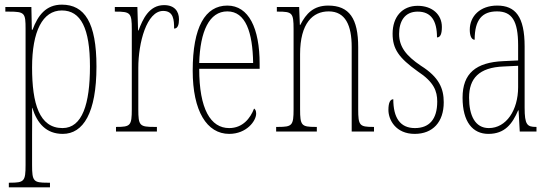

<svg xmlns="http://www.w3.org/2000/svg" viewBox="-20 -566 2368 826"><path d="M18 240H195V220H184C124 220 118 214 118 144V14C118 -34 119 -77 118 -102H119C140 -35 179 10 250 10C338 10 395 -80 395 -280C395 -469 344 -546 246 -546C178 -546 143 -500 120 -438H117L115 -536H3V-516H18C87 -516 90 -510 90 -441V144C90 214 84 220 23 220H18ZM249 -15C149 -15 118 -120 118 -276C118 -431 163 -521 246 -521C328 -521 367 -444 367 -280C367 -119 334 -15 249 -15Z M479 0H655V-20H644C581 -20 575 -25 575 -96V-274C575 -382 611 -519 682 -519C727 -519 729 -480 729 -443C745 -443 750 -460 750 -483C750 -517 731 -544 686 -544C621 -544 594 -483 576 -435H574L571 -536H474V-516H477C541 -516 547 -511 547 -440V-96C547 -25 541 -20 480 -20H479Z M966 10C1041 10 1082 -46 1082 -77C1082 -90 1078 -96 1073 -99C1057 -57 1024 -15 966 -15C886 -15 837 -97 837 -270H1097V-291C1097 -445 1050 -542 958 -542C863 -542 809 -450 809 -262C809 -88 870 10 966 10ZM1069 -295H837C841 -431 880 -517 958 -517C1037 -517 1067 -427 1069 -295Z M1168 0H1343V-20H1337C1277 -20 1271 -26 1271 -96V-333C1271 -467 1326 -517 1394 -517C1466 -517 1493 -457 1493 -364V0H1589V-20H1585C1527 -20 1521 -26 1521 -96V-363C1521 -486 1483 -542 1392 -542C1329 -542 1297 -508 1272 -459H1270L1267 -536H1171V-516H1176C1237 -516 1243 -511 1243 -441V-96C1243 -26 1237 -20 1176 -20H1168Z M1764 10C1842 10 1889 -41 1889 -126C1889 -185 1869 -234 1791 -283C1727 -326 1697 -365 1697 -420C1697 -473 1720 -516 1777 -516C1834 -516 1860 -478 1860 -405C1875 -405 1881 -421 1881 -450C1881 -504 1839 -541 1777 -541C1710 -541 1669 -493 1669 -421C1669 -355 1696 -317 1777 -259C1847 -213 1861 -174 1861 -129C1861 -52 1826 -15 1765 -15C1701 -15 1672 -60 1672 -139C1659 -139 1651 -125 1651 -93C1651 -50 1683 10 1764 10Z M2081 10C2152 10 2184 -33 2209 -91H2211L2216 0H2288V-20H2286C2248 -20 2237 -29 2237 -103V-366C2237 -495 2197 -542 2119 -542C2045 -542 2001 -496 2001 -438C2001 -411 2009 -395 2022 -395C2022 -482 2055 -517 2118 -517C2182 -517 2209 -477 2209 -371V-306L2146 -303C2027 -298 1970 -250 1970 -146C1970 -41 2014 10 2081 10ZM2083 -15C2024 -15 1998 -69 1998 -146C1998 -228 2040 -276 2147 -280L2209 -283V-191C2209 -92 2158 -15 2083 -15Z"/></svg>

Font: Noto Serif Hebrew ExtraCondensed Thin
Style: Regular
Weight: 100
Width: 2
Designer: Monotype Design Team
Foundry: Monotype Imaging Inc.
Version: Version 2.004